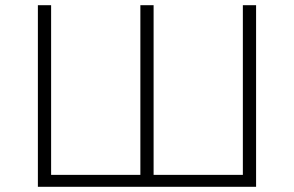

<svg xmlns="http://www.w3.org/2000/svg" viewBox="-20 -720 1133 740"><path d="M535 -46 521 -30V-700H572V-30L557 -46H932L916 -30V-700H967V0H126V-700H177V-30L162 -46Z"/></svg>

Font: MOST Montserrat Light
Style: Regular
Weight: 300
Designer: Julieta Ulanovsky
Foundry: Julieta Ulanovsky
Version: Version 8.000;March 11, 2024;FontCreator 15.0.0.2926 64-bit